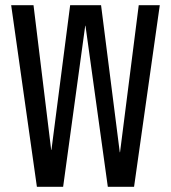

<svg xmlns="http://www.w3.org/2000/svg" viewBox="-20 -719 658 739"><path d="M595 -699 496 0H395L309 -620H308L223 0H122L23 -699H109L177 -142H178L250 -699H369L441 -133H442L514 -699Z"/></svg>

Font: Fragment Mono SC
Style: Regular
Weight: 400
Monospace: yes
Designer: Wei Huang based on Nimbus Sans by URW Studio, based on Helvetica by Max Miedinger.
Foundry: Wei Huang
Version: Version 1.012; ttfautohint (v1.8.4.7-5d5b)